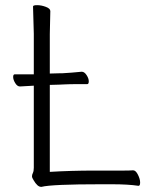

<svg xmlns="http://www.w3.org/2000/svg" viewBox="-20 -720 587 744"><path d="M111 -388Q91 -387 58 -385H57Q47 -385 39 -398Q31 -411 31 -421.5Q31 -432 37 -432H111V-589L108 -695Q108 -700 124 -700Q140 -700 157.5 -693.5Q175 -687 175 -677L173 -588V-435L209 -436H220Q256 -438 296 -442H297Q307 -442 315.5 -429Q324 -416 324 -405Q324 -394 318 -394H279Q251 -394 231 -393L209 -392L173 -391V-54Q256 -59 345 -59H458Q482 -59 495 -60H496Q506 -60 514.5 -43Q523 -26 523 -13Q523 0 517 0H516Q477 -6 413 -6H372Q181 -6 141 4H139Q125 4 110 -22Q104 -31 104 -37Q104 -43 107.5 -50Q111 -57 111 -70Z"/></svg>

Font: ToneOZ-Pinyin-WenKai-Light
Style: Light
Weight: 300
Designer: Fontworks Inc.
Foundry: ToneOZ
Version: Version 0.240331